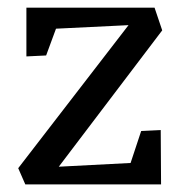

<svg xmlns="http://www.w3.org/2000/svg" viewBox="-20 -484 488 504"><path d="M350.6 -140.1 401.9 -142.6 402.8 0H46.4L27.8 -42.5L317.4 -418L127 -408.7L101.1 -338.4L49.3 -335.9V-463.9H385.7L405.8 -404.3L134.3 -46.4L322.8 -56.2Z"/></svg>

Font: Vesper Libre
Style: Regular
Weight: 400
Designer: Robert Keller & Kimya Gandhi
Foundry: Mota Italic
Version: Version 1.058